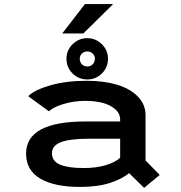

<svg xmlns="http://www.w3.org/2000/svg" viewBox="-20 -910 890 946"><path d="M286.5 -745 398.5 -890H537.5L390.5 -745ZM410.5 -518.5Q367.5 -518.5 337.5 -548Q307.5 -577.5 307.5 -621Q307.5 -662.5 337.8 -692.2Q368 -722 410.5 -722Q451.5 -722 481.8 -692.2Q512 -662.5 512 -621Q512 -577.5 482 -548Q452 -518.5 410.5 -518.5ZM410.5 -582.5Q426 -582.5 436.8 -593.2Q447.5 -604 447.5 -621Q447.5 -636 436.5 -646.2Q425.5 -656.5 410.5 -656.5Q394.5 -656.5 383.8 -646.2Q373 -636 373 -621Q373 -604 383.5 -593.2Q394 -582.5 410.5 -582.5ZM408 -512Q489.5 -512 553.8 -493.5Q618 -475 657.5 -436Q697 -397 697 -342.5V-119.5L767 -48L690 15.5L616 -57Q583 -29 522.8 -9Q462.5 11 373.5 11Q247.5 11 178 -30.2Q108.5 -71.5 108.5 -153Q108.5 -311.5 401 -311.5H572V-320.5Q572 -351.5 546.5 -373Q521 -394.5 483.2 -403.8Q445.5 -413 400 -413Q345 -413 293.8 -397.8Q242.5 -382.5 221 -361.5L119 -436Q149.5 -467 227.8 -489.5Q306 -512 408 -512ZM392.5 -82Q452 -82 499.8 -95.8Q547.5 -109.5 572 -133V-226.5H420Q324 -226.5 280 -209.5Q236 -192.5 236 -155Q236 -115.5 276 -98.8Q316 -82 392.5 -82Z"/></svg>

Font: League Mono Wide Medium
Style: Regular
Weight: 500
Width: 8
Designer: Tyler Finck
Foundry: The League of Moveable Type / Tyler Finck
Version: Version 2.210